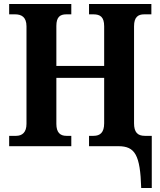

<svg xmlns="http://www.w3.org/2000/svg" viewBox="-20 -734 805 964"><path d="M689 210H742V-52H707C671 -52 653 -70 653 -115V-602C653 -649 674 -662 704 -662H740V-714H427V-662H449C483 -662 503 -649 503 -602V-403H263V-604C263 -649 282 -662 313 -662H338V-714H26V-662H56C87 -662 113 -649 113 -602V-112C113 -69 91 -52 61 -52H26V0H338V-52H313C282 -52 263 -69 263 -112V-343H503V-115C503 -69 483 -52 450 -52H427V0H574C658 0 684 44 689 210Z"/></svg>

Font: Noto Serif SemiCondensed
Style: Bold
Weight: 700
Width: 4
Designer: Monotype Design Team
Foundry: Monotype Imaging Inc.
Version: Version 2.015